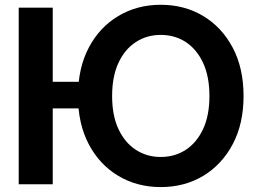

<svg xmlns="http://www.w3.org/2000/svg" viewBox="-20 -759 1056 791"><path d="M351.6 -421.9V-312.5H132.3V-421.9ZM197.3 -727.5V0H57.1V-727.5ZM642.1 11.7Q544.9 11.7 467.5 -34.4Q390.1 -80.6 345.7 -164.8Q301.3 -249 301.3 -363.3Q301.3 -478.5 345.7 -562.7Q390.1 -647 467.5 -693.1Q544.9 -739.3 642.1 -739.3Q740.2 -739.3 817.1 -693.1Q894 -647 938.7 -562.7Q983.4 -478.5 983.4 -363.3Q983.4 -249 938.7 -164.8Q894 -80.6 817.1 -34.4Q740.2 11.7 642.1 11.7ZM642.1 -112.3Q700.2 -112.3 745.4 -141.8Q790.5 -171.4 816.7 -227.3Q842.8 -283.2 842.8 -363.3Q842.8 -443.8 816.7 -500Q790.5 -556.2 745.4 -585.7Q700.2 -615.2 642.1 -615.2Q585 -615.2 539.6 -585.7Q494.1 -556.2 468 -500Q441.9 -443.8 441.9 -363.3Q441.9 -283.2 468 -227.3Q494.1 -171.4 539.6 -141.8Q585 -112.3 642.1 -112.3Z"/></svg>

Font: Inter Cardless Display
Style: Bold
Weight: 700
Designer: Rasmus Andersson
Foundry: rsms
Version: Version 4.001;git-9221beed3